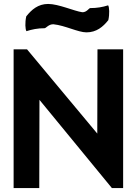

<svg xmlns="http://www.w3.org/2000/svg" viewBox="-20 -953 696 973"><path d="M437 -912C431 -912 419 -890 397 -891C355 -897 277 -933 224 -933C173 -933 140 -904 113 -870C106 -838 108 -804 114 -795C142 -804 171 -810 206 -810C213 -810 227 -831 251 -830C310 -824 376 -789 418 -789C469 -789 502 -817 529 -851C536 -883 534 -917 528 -926C500 -917 471 -912 437 -912ZM547 0H604V-703H474L473 -276L117 -703H49V0H179L180 -447Z"/></svg>

Font: Bluebird
Style: Regular
Weight: 400
Designer: Jasper
Foundry: Cannot Into Space Fonts
Version: Version 0.98